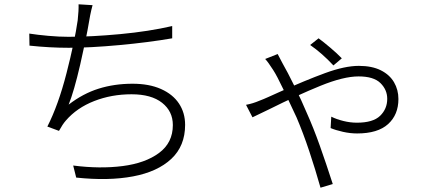

<svg xmlns="http://www.w3.org/2000/svg" viewBox="-20 -800 2040 892"><path d="M399 -729 394 -701Q381 -623 352.5 -499.5Q324 -376 299 -314Q365 -365 438 -388Q511 -411 596 -411Q673 -411 728 -386.5Q783 -362 811.5 -319Q840 -276 840 -220Q840 -122 776 -62Q712 -2 598 19.5Q484 41 334 25L320 -31Q444 -15 549.5 -28.5Q655 -42 719 -89.5Q783 -137 783 -219Q783 -283 733 -322.5Q683 -362 591 -362Q498 -362 417.5 -330.5Q337 -299 286 -240Q271 -223 254 -192L200 -212Q251 -312 289 -460Q327 -608 341 -706Q346 -752 345 -780L410 -776Q404 -754 399 -729ZM298 -629Q405 -629 538.5 -641.5Q672 -654 780 -679V-622Q670 -603 534.5 -590.5Q399 -578 299 -578Q212 -578 117 -588L116 -644Q154 -638 204.5 -633.5Q255 -629 298 -629Z M1421 -591 1460 -622Q1482 -606 1514.5 -578.5Q1547 -551 1568 -529L1529 -496Q1477 -552 1421 -591ZM1292 -507Q1315 -467 1348.5 -399Q1382 -331 1405 -276Q1436 -207 1465.5 -124Q1495 -41 1526 55L1469 72Q1445 -13 1417 -97Q1389 -181 1358 -254Q1327 -321 1296.5 -385Q1266 -449 1249 -475Q1226 -511 1212 -526L1270 -549Q1281 -528 1292 -507ZM1185 -332Q1204 -339 1227 -349.5Q1250 -360 1277 -372Q1399 -427 1490.5 -460.5Q1582 -494 1647 -494Q1708 -494 1749 -473.5Q1790 -453 1810.5 -418Q1831 -383 1831 -340Q1831 -267 1783 -223.5Q1735 -180 1639 -180Q1607 -180 1573.5 -187.5Q1540 -195 1516 -205L1519 -258Q1543 -246 1575 -238Q1607 -230 1638 -230Q1713 -230 1746 -262Q1779 -294 1779 -341Q1779 -383 1747.5 -414Q1716 -445 1646 -445Q1576 -445 1469 -401.5Q1362 -358 1230 -292Q1192 -274 1153 -255L1123 -313Q1155 -319 1185 -332Z"/></svg>

Font: 寒蝉端黑体 Light
Style: Regular
Weight: 300
Designer: ChillDuanSans {Warren2060}; 
Source Han Sans {Ryoko NISHIZUKA 西塚涼子 (kana, bopomofo & ideographs); Paul D. Hunt (Latin, G
Foundry: ChillType&Adobe
Version: Version 1.300;Glyphs 3.3 (3306)